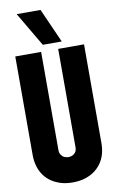

<svg xmlns="http://www.w3.org/2000/svg" viewBox="-154 -1635 1033 1719"><g transform="rotate(-10 362.5 -775.5)"><path d="M50 -294V-1190H285V-294Q285 -268 301 -249Q307 -240 316.5 -233.5Q326 -227 339 -224Q351 -220 363 -220Q395 -220 417.5 -239.5Q440 -259 440 -294V-1190H675V-294Q675 -182 621 -108Q593 -70 556 -44.5Q519 -19 469 -4Q421 10 363 10Q302 10 254.5 -4.5Q207 -19 170 -44Q92 -97 64 -192Q50 -239 50 -294ZM311 -1250 128 -1561H345L483 -1250Z"/></g></svg>

Font: Boldonse
Style: Regular
Weight: 400
Designer: Universitype Foundry
Foundry: Universitype Foundry
Version: Version 1.000; ttfautohint (v1.8.4.7-5d5b)